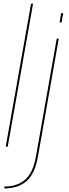

<svg xmlns="http://www.w3.org/2000/svg" viewBox="-20 -805 380 1054"><path d="M11.5 0H22.5L161.5 -785H150.5ZM3 229.5Q78.5 229.5 125 189.8Q171.5 150 188.5 53.5L302.5 -593H291.5L177.5 53.5Q161.5 144 117.8 181.5Q74 219 5 219ZM316 -733 307 -681.5H318L327 -733Z"/></svg>

Font: Anybody Thin
Style: Italic
Weight: 100
Italic angle: -10°
Designer: Tyler Finck
Foundry: Etcetera Type Company
Version: Version 1.114;gftools[0.9.25]